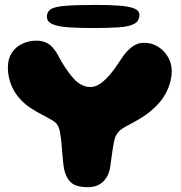

<svg xmlns="http://www.w3.org/2000/svg" viewBox="-20 -768 754 798"><path d="M345.6 10Q298 10 276.8 -8.1Q255.5 -26.2 246.5 -64.2Q244.9 -73.8 243.4 -85Q242 -96.2 240.8 -108.7Q239.6 -121.1 238.6 -134.5Q237.5 -147.9 236.6 -160.9Q233.8 -197.1 228.1 -224.8Q222.5 -252.4 202.1 -264.9Q177.8 -279.8 155.1 -291.2Q132.4 -302.8 111.8 -316.2Q86.8 -332 68.1 -351.4Q49.5 -370.8 37.2 -392.8Q25 -414.8 18.9 -438.9Q12.8 -463.1 12.8 -488.4Q12.8 -523.4 28.7 -548Q44.6 -572.6 71.8 -585.8Q98.9 -599 132.1 -599Q158.2 -599 178.8 -587.3Q199.2 -575.6 217 -545.5Q226.4 -527.8 237.5 -509Q248.6 -490.2 260.8 -473.5Q273.4 -454.6 288 -439.2Q302.6 -423.9 319.7 -415.1Q336.8 -406.4 355.6 -406.4Q374.9 -406.4 392.6 -417.8Q410.4 -429.1 426.6 -446.4Q447 -468 464.4 -494.2Q481.8 -520.4 495.4 -539.9Q515.5 -564.9 535.1 -577.6Q554.8 -590.2 578.6 -590.2Q611.1 -590.2 637.2 -573.8Q663.4 -557.2 678.6 -530.4Q693.9 -503.6 693.9 -471.9Q693.9 -456 690.1 -437.8Q686.4 -419.5 678.6 -400.4Q670.8 -381.4 658.8 -363Q646.9 -344.6 630.5 -328.6Q602.1 -300.6 575.6 -283.6Q549.1 -266.5 518.5 -250.6Q499 -240.6 488 -233.2Q477 -225.9 470.8 -218Q464.5 -210.1 458.6 -197.8Q456.2 -190.6 453.7 -178.1Q451.1 -165.6 448.6 -149.5Q446 -133.4 443.6 -114.9Q441.1 -96.4 438.5 -77.4Q433.2 -37.2 409.1 -13.6Q384.9 10 345.6 10ZM366.4 -651.5Q309.5 -651.5 266.3 -654.3Q223.1 -657.1 199 -667.2Q174.9 -677.2 174.9 -698.9Q174.9 -719 190.7 -729.5Q206.5 -740 250.4 -743.8Q294.2 -747.5 378.8 -747.5Q439.5 -747.5 479.5 -744.2Q519.5 -740.9 539.4 -732.1Q559.4 -723.4 559.4 -706.2Q559.4 -680.5 537.8 -668.9Q516.2 -657.2 473.5 -654.4Q430.8 -651.5 366.4 -651.5Z"/></svg>

Font: Gluten Thin
Style: Regular
Weight: 100
Designer: Tyler Finck
Foundry: Etcetera Type Company
Version: Version 1.300